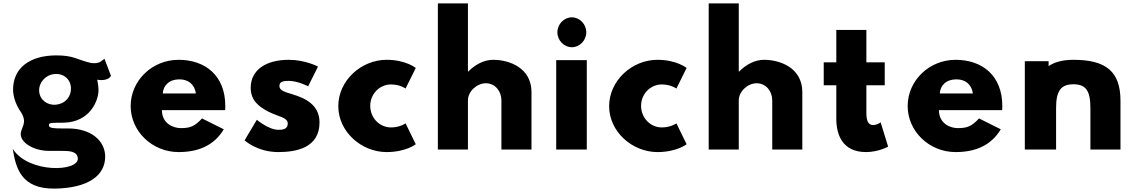

<svg xmlns="http://www.w3.org/2000/svg" viewBox="-20 -880 6686 1130"><path d="M595 -534C575.3 -522.3 568.8 -503.5 517 -509C435 -527 416 -555 308 -554C156 -552.6 57 -481 57 -353C57 -284 100 -225 100 -225C147 -155 102 -132 102 -90C102 -40 179 8 269 8H343C387 8 434.4 9.6 438 51C445 132 147 141 55 -4C73 107 103 233 303 230C496 227 599 155 599 42C599 -51 516 -124 382 -124H346C297 -124 268 -126 268 -142C268 -159 276 -157 359 -158C508 -164 553 -281 559 -334C561.4 -354.9 558 -383 552 -411C552 -411 614 -398 633 -434ZM210.5 -343C207.2 -393 246.8 -438.4 298.5 -444C353.5 -450 394.2 -415 397.5 -365C400.8 -315 367.8 -270 309.5 -264C257.7 -258.7 213.8 -293 210.5 -343Z M938 -330C941 -377 975 -413 1036 -413C1088 -413 1125 -384 1133 -330ZM1305 -232C1306 -238 1306 -249 1306 -256C1306 -436 1187 -528 1031 -528C876 -528 749 -406 749 -256C749 -107 876 15 1031 15C1145 15 1239 -22 1297 -119L1169 -183C1126 -137 1101 -126 1044 -126C999 -126 933 -153 933 -232Z M1679.5 -528C1544.5 -528 1455.5 -468 1455.5 -363C1455.5 -286 1507.5 -250 1559.5 -223C1617.5 -193 1673.5 -190 1673.5 -153C1673.5 -119 1643.5 -116 1618.5 -116C1561.5 -116 1491.5 -175 1491.5 -175L1419.5 -54C1419.5 -54 1493.5 15 1617.5 15C1722.5 15 1860.5 -9 1860.5 -160C1860.5 -265 1772.5 -303 1704.5 -324C1660.5 -338 1624.5 -346 1624.5 -373C1624.5 -397 1640.5 -404 1679.5 -404C1733.5 -404 1793.5 -372 1793.5 -372L1851.5 -488C1851.5 -488 1778.5 -528 1679.5 -528Z M2281 -383C2334 -383 2367 -359 2367 -359L2427 -480C2427 -480 2369 -528 2255 -528C2106 -528 1971 -406 1971 -255C1971 -105 2107 15 2255 15C2369 15 2427 -31 2427 -31L2367 -154C2367 -154 2334 -130 2281 -130C2214 -130 2159 -186 2159 -257C2159 -327 2214 -383 2281 -383Z M2557 0H2734V-290C2734 -341 2786 -390 2839 -390C2896 -390 2931 -341 2931 -290V0H3108V-338C3108 -481 2977 -528 2883 -528C2827 -528 2776 -499 2736 -459H2734V-860H2557Z M3260.5 -690C3260.5 -642 3299.5 -602 3345.5 -602C3391.5 -602 3430.5 -642 3430.5 -690C3430.5 -738 3391.5 -778 3345.5 -778C3299.5 -778 3260.5 -738 3260.5 -690ZM3253.5 0H3433.5V-526H3253.5Z M3875 -383C3928 -383 3961 -359 3961 -359L4021 -480C4021 -480 3963 -528 3849 -528C3700 -528 3565 -406 3565 -255C3565 -105 3701 15 3849 15C3963 15 4021 -31 4021 -31L3961 -154C3961 -154 3928 -130 3875 -130C3808 -130 3753 -186 3753 -257C3753 -327 3808 -383 3875 -383Z M4151 0H4328V-290C4328 -341 4380 -390 4433 -390C4490 -390 4525 -341 4525 -290V0H4702V-338C4702 -481 4571 -528 4477 -528C4421 -528 4370 -499 4330 -459H4328V-860H4151Z M4902 -513H4828V-378H4902V-181C4902 -90 4936 15 5077 15C5150 15 5207 -17 5207 -17L5163 -160C5163 -160 5142 -144 5119 -144C5091 -144 5079 -167 5079 -215V-378H5187V-513H5079V-704H4902Z M5511 -330C5514 -377 5548 -413 5609 -413C5661 -413 5698 -384 5706 -330ZM5878 -232C5879 -238 5879 -249 5879 -256C5879 -436 5760 -528 5604 -528C5449 -528 5322 -406 5322 -256C5322 -107 5449 15 5604 15C5718 15 5812 -22 5870 -119L5742 -183C5699 -137 5674 -126 5617 -126C5572 -126 5506 -153 5506 -232Z M6195.5 0V-244C6195.5 -345 6223.5 -384 6297.5 -384C6371.5 -384 6397.5 -345 6397.5 -244V0H6574.5V-287C6574.5 -459 6489.5 -528 6297.5 -528C6232.5 -528 6185.5 -514 6151.5 -491V-520H6011.5V0Z"/></svg>

Font: Sztylet
Style: Bd
Weight: 700
Foundry: Cannot Into Space Fonts, PlusOne Fonts
Version: Version 0.12